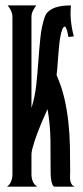

<svg xmlns="http://www.w3.org/2000/svg" viewBox="-20 -704 314 724"><path d="M6.3 0Q17.6 -8.3 22.2 -20.8Q26.9 -33.2 26.9 -46.4V-639.6Q26.9 -652.3 21.7 -663.3Q16.6 -674.3 8.8 -683.6H116.7Q109.9 -674.3 104.2 -663.3Q98.6 -652.3 98.6 -639.6V-296.9Q111.8 -337.9 116.7 -383.5Q121.6 -429.2 124.8 -474.4Q127.9 -519.5 132.3 -562Q136.7 -604.5 148.4 -639.2Q153.3 -653.8 164.6 -662.6Q175.8 -671.4 189.7 -676Q203.6 -680.7 218.8 -682.1Q233.9 -683.6 247.6 -683.6Q244.6 -653.8 247.6 -625Q250.5 -596.2 258.3 -566.9L237.8 -564.5Q237.3 -567.9 236.3 -573.7Q235.4 -579.6 233.6 -585.7Q231.9 -591.8 229.7 -596.9Q227.5 -602.1 225.1 -604Q218.8 -603.5 214.4 -591.8Q210 -580.1 207 -562.5Q204.1 -544.9 202.1 -523.4Q200.2 -502 198.7 -481.7Q197.3 -461.4 196 -445.1Q194.8 -428.7 193.4 -420.9Q212.4 -377.4 222.7 -333.3Q232.9 -289.1 237.8 -243.7Q242.7 -198.2 243.7 -152.1Q244.6 -106 244.6 -59.1Q244.6 -51.8 244.1 -42.7Q243.7 -33.7 244.6 -25.1Q245.6 -16.6 249.8 -9.8Q253.9 -2.9 262.7 0H187Q181.2 0 177.7 -8.1Q174.3 -16.1 172.9 -26.4Q171.4 -36.6 171.1 -46.4Q170.9 -56.2 170.9 -60.1Q170.9 -118.7 170.2 -176.8Q169.4 -234.9 159.2 -292.5Q155.3 -283.7 149.2 -270Q143.1 -256.3 136.2 -240.2Q129.4 -224.1 122.8 -206.8Q116.2 -189.5 110.8 -173.3Q105.5 -157.2 102.1 -143.6Q98.6 -129.9 98.6 -121.1V-46.4Q98.6 -33.2 103.5 -20.5Q108.4 -7.8 120.6 0Z"/></svg>

Font: XAYAX
Style: Regular
Weight: 400
Designer: Peter Wiegel
Foundry: Peter Wiegel
Version: Version 1.000 2009 initial release